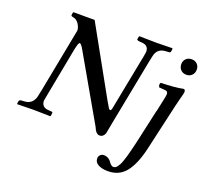

<svg xmlns="http://www.w3.org/2000/svg" viewBox="-141 -814 1258 1179"><g transform="rotate(20 488.5 -224.5)"><path d="M587.9 -17.1Q577.1 9.8 554.2 9.8Q529.8 9.8 513.2 -32.2L272.9 -451.2Q267.1 -460 264.2 -465.8Q252.9 -481.9 247.1 -481.9Q242.2 -481.9 238.3 -471.9Q234.4 -461.9 229 -438L169.9 -127.9Q163.1 -92.8 162.1 -85.9Q160.2 -78.1 160.2 -74.2Q160.2 -55.7 170.4 -43.7Q180.7 -31.7 201.2 -29.8Q205.1 -29.3 213.1 -28.8Q221.2 -28.3 225.1 -27.8Q231 -27.8 232.9 -25.9Q235.4 -23.4 233.9 -18.1L231.9 -2Q230.5 1.5 229 2Q139.2 0 123 0H112.8Q92.3 0 14.2 2L12.2 0Q12.7 -1.5 12.9 -7.6Q13.2 -13.7 14.2 -17.1Q15.6 -25.4 25.9 -27.8Q30.3 -28.3 40.3 -28.8Q50.3 -29.3 54.2 -29.8Q103 -34.7 116.2 -86.9Q117.2 -90.8 119.9 -105.5Q122.6 -120.1 125 -128.9L206.1 -549.8Q205.1 -570.8 190.7 -592.3Q176.3 -613.8 154.8 -617.2Q141.6 -619.1 140.1 -624Q140.1 -636.2 143.1 -645L145 -647H283.2L527.8 -207Q546.9 -174.3 547.9 -172.9Q557.1 -157.7 563 -159.2Q569.8 -159.2 574.2 -187L638.2 -516.1Q641.6 -529.3 646 -559.1Q647.9 -566.9 647.9 -570.8Q647.9 -611.3 606.9 -615.2Q603 -615.7 595.5 -616.2Q587.9 -616.7 584 -617.2Q580.1 -617.2 575.2 -619.6Q570.3 -622.1 569.8 -624Q570.3 -626 571.5 -632.6Q572.8 -639.2 573.2 -643.1Q574.7 -646.5 576.2 -647Q666 -645 687 -645Q701.2 -645 791 -647L793 -645Q793 -632.8 791 -627Q791 -619.6 783.2 -617.2Q777.8 -616.7 767.6 -616.2Q757.3 -615.7 752.9 -615.2Q703.1 -609.9 692.9 -558.1Q690.9 -551.8 684.1 -516.1L604 -103Q601.6 -89.4 595.7 -59.1Q589.8 -28.8 587.9 -17.1ZM929.2 -319.8 860.8 -20Q836.9 87.4 793.9 142.8Q751 198.2 675.8 198.2Q638.7 198.2 613.8 185.1Q588.9 171.9 588.9 147Q588.9 131.8 598.6 122.8Q608.4 113.8 620.1 113.8Q637.7 113.8 650.4 121.3Q663.1 128.9 668.7 137.9Q674.3 147 682.4 154.5Q690.4 162.1 699.2 162.1Q706.5 162.1 712.6 158.7Q718.8 155.3 724.9 146.7Q731 138.2 735.8 129.2Q740.7 120.1 746.6 103Q752.4 85.9 756.6 71.8Q760.7 57.6 767.1 32.2Q773.4 6.8 778.1 -12.2Q782.7 -31.2 790 -64L831.1 -250H832L847.2 -320.8Q856 -359.9 856 -369.1Q856 -388.7 837.9 -390.1L797.9 -393.1Q793 -399.9 792.5 -408.2Q792 -416.5 796.9 -422.9Q887.7 -424.8 940.9 -436Q953.1 -436 953.1 -419.9Q953.1 -413.6 950.2 -402.3Q947.3 -391.1 940.9 -367.4Q934.6 -343.8 929.2 -319.8ZM876 -574.2Q876 -595.7 890.1 -609.9Q904.3 -624 926.8 -624Q949.2 -624 963.1 -609.9Q977.1 -595.7 977.1 -574.2Q977.1 -551.8 963.1 -537.4Q949.2 -522.9 926.8 -522.9Q904.3 -522.9 890.1 -537.4Q876 -551.8 876 -574.2Z"/></g></svg>

Font: Common Serif News
Style: Italic
Weight: 450
Italic angle: -12°
Designer: Philipp H. Poll, Khaled Hosny
Foundry: Stefan Peev, Context Ltd.
Version: Version 1.026